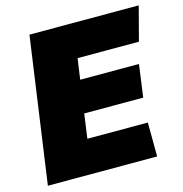

<svg xmlns="http://www.w3.org/2000/svg" viewBox="-103 -780 833 874"><g transform="rotate(-15 314.0 -343.0)"><path d="M16 0 113 -686H628L586 -526H297L283 -428H560L539 -275H261L245 -160H530L531 0Z"/></g></svg>

Font: Chivo Medium Black
Style: Italic
Weight: 900
Italic angle: -8.05°
Version: Version 2.002